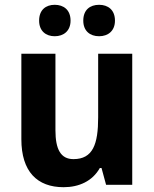

<svg xmlns="http://www.w3.org/2000/svg" viewBox="-20 -770 642 800"><path d="M143 -684C143 -641 171 -619 208 -619C245 -619 274 -641 274 -684C274 -729 245 -750 208 -750C171 -750 143 -729 143 -684ZM327 -684C327 -641 355 -619 393 -619C430 -619 459 -641 459 -684C459 -729 430 -750 393 -750C355 -750 327 -729 327 -684ZM531 -546H389V-281C389 -169 367 -107 286 -107C233 -107 211 -148 211 -227V-546H69V-190C69 -55 135 10 245 10C309 10 365 -15 396 -70H403L422 0H531Z"/></svg>

Font: Noto Sans Malayalam SemiCondensed
Style: Bold
Weight: 700
Width: 4
Designer: Jelle Bosma - Monotype Design Team
Foundry: Monotype Imaging Inc.
Version: Version 2.104